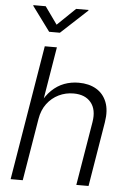

<svg xmlns="http://www.w3.org/2000/svg" viewBox="-62 -987 704 1032"><g transform="rotate(5 290.5 -471.0)"><path d="M156.2 -335.4 100.6 0H35.2L155.8 -727.5H221.2L169.4 -414.6H156.2Q179.2 -461.9 210 -491.5Q240.7 -521 277.3 -534.7Q314 -548.3 355 -548.3Q410.2 -548.3 449.5 -525.4Q488.8 -502.4 506.3 -458Q523.9 -413.6 513.2 -348.6L455.6 0H389.6L446.8 -343.8Q458 -411.6 426.5 -450Q395 -488.3 332.5 -488.3Q289.6 -488.3 252.4 -470.2Q215.3 -452.1 189.7 -418Q164.1 -383.8 156.2 -335.4ZM142.1 -942.4 209 -848.6 306.2 -942.4H373L372.6 -939L230.5 -807.1H172.4L75.2 -939L75.7 -942.4Z"/></g></svg>

Font: Inter 17pt Light
Style: Italic
Weight: 300
Italic angle: -9.3988°
Version: Version 4.001;git-66647c0bb